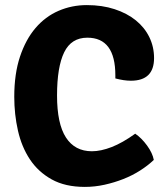

<svg xmlns="http://www.w3.org/2000/svg" viewBox="-20 -719 649 754"><path d="M433 -411V-423Q433 -571 323 -571Q260 -571 232 -513.5Q204 -456 204 -344Q204 -233 239 -179Q274 -125 341 -125Q376 -125 418.5 -141.5Q461 -158 511 -194Q536 -177 557.5 -147.5Q579 -118 584 -91Q561 -69 530.5 -49.5Q500 -30 464.5 -16Q429 -2 390.5 6.5Q352 15 313 15Q236 15 183 -14.5Q130 -44 97.5 -93Q65 -142 50.5 -206Q36 -270 36 -339Q36 -429 58.5 -496.5Q81 -564 119.5 -609Q158 -654 210 -676.5Q262 -699 321 -699Q381 -699 430 -683Q479 -667 513.5 -639Q548 -611 566.5 -573Q585 -535 585 -491Q585 -402 494 -402Q467 -402 433 -411Z"/></svg>

Font: Signika
Style: Bold
Weight: 700
Designer: Anna Giedrys
Foundry: Anna Giedrys
Version: Version 1.001